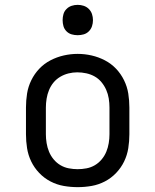

<svg xmlns="http://www.w3.org/2000/svg" viewBox="-20 -763 640 791"><path d="M300 8Q271 8 242.5 3Q214 -2 188 -15.5Q162 -29 141.5 -50.5Q121 -72 108.5 -98Q96 -124 91.5 -152.5Q87 -181 87 -210V-320Q87 -349 91.5 -377.5Q96 -406 109 -432.5Q122 -459 142 -480Q162 -501 188 -514.5Q214 -528 242.5 -534.5Q271 -541 300 -541Q329 -541 357.5 -534.5Q386 -528 412 -514.5Q438 -501 458 -480Q478 -459 491 -432.5Q504 -406 508.5 -377.5Q513 -349 513 -320V-210Q513 -181 508.5 -152.5Q504 -124 491.5 -98Q479 -72 458.5 -50.5Q438 -29 412 -15.5Q386 -2 357.5 3Q329 8 300 8ZM300 -66Q318 -66 336.5 -69.5Q355 -73 371 -82.5Q387 -92 399 -106.5Q411 -121 418 -138Q425 -155 428 -173.5Q431 -192 431 -210V-320Q431 -339 428 -357.5Q425 -376 417.5 -393Q410 -410 398 -424.5Q386 -439 370 -448Q354 -457 335.5 -461Q317 -465 298 -465Q280 -465 262 -460.5Q244 -456 228 -446.5Q212 -437 200.5 -423Q189 -409 182 -392Q175 -375 172 -356.5Q169 -338 169 -320V-210Q169 -192 172 -173.5Q175 -155 182 -138Q189 -121 201 -106.5Q213 -92 229 -82.5Q245 -73 263.5 -69.5Q282 -66 300 -66ZM300 -618Q287 -618 275 -621.5Q263 -625 254 -634Q245 -643 241.5 -655Q238 -667 238 -680Q238 -693 241.5 -705Q245 -717 254 -726Q263 -735 275 -739Q287 -743 300 -743Q313 -743 325 -739Q337 -735 346 -726Q355 -717 359 -705Q363 -693 363 -680Q363 -667 359 -655Q355 -643 346 -634Q337 -625 325 -621.5Q313 -618 300 -618Z"/></svg>

Font: Iosevka Slab Extended
Style: Regular
Weight: 400
Width: 7
Monospace: yes
Designer: Belleve Invis
Foundry: Belleve Invis
Version: Version 11.1.1; ttfautohint (v1.8.3)